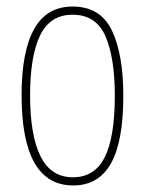

<svg xmlns="http://www.w3.org/2000/svg" viewBox="-20 -557 443 587"><path d="M357 -264Q357 -124 319 -57Q281 10 204 10Q46 10 46 -266Q46 -400 84.5 -468.5Q123 -537 202 -537Q287 -537 322 -464Q357 -391 357 -264ZM72 -266Q72 -143 104 -79Q136 -15 203 -15Q269 -15 300 -76Q331 -137 331 -265Q331 -380 302.5 -446Q274 -512 202 -512Q133 -512 102.5 -448.5Q72 -385 72 -266Z"/></svg>

Font: Noto Sans Lao ExtraCondensed Thin
Style: Regular
Weight: 100
Width: 2
Designer: Monotype Design Team
Foundry: Monotype Imaging Inc.
Version: Version 2.003; ttfautohint (v1.8.4.7-5d5b)